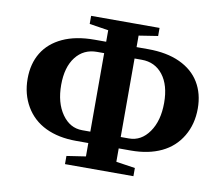

<svg xmlns="http://www.w3.org/2000/svg" viewBox="-74 -745 976 835"><g transform="rotate(10 414.5 -327.5)"><path d="M347.2 -158.2V-504.9H315.4Q256.8 -504.9 221.9 -460Q187 -415 187 -336.9Q187 -257.8 221.9 -208Q256.8 -158.2 311 -158.2ZM517.6 -158.2Q571.8 -158.2 606.7 -208Q641.6 -257.8 641.6 -336.9Q641.6 -415.5 606.7 -460.2Q571.8 -504.9 513.2 -504.9H481.4V-158.2ZM263.2 0V-36.1L347.2 -48.8V-107.9H293.9Q215.3 -107.9 158.4 -135.3Q101.6 -162.6 70.1 -216.1Q38.6 -269.5 38.6 -337.9Q38.6 -404.3 68.1 -452.9Q97.7 -501.5 155.3 -528.3Q212.9 -555.2 296.4 -555.2H347.2V-606L263.2 -619.1V-654.8H565.4V-619.1L481.4 -606V-555.2H532.2Q615.2 -555.2 673.1 -528.3Q731 -501.5 760.5 -452.6Q790 -403.8 790 -337.9Q790 -269 758.3 -215.6Q726.6 -162.1 669.7 -135Q612.8 -107.9 534.7 -107.9H481.4V-48.8L565.4 -36.1V0Z"/></g></svg>

Font: Liberation Serif
Style: Bold
Weight: 700
Designer: Steve Matteson
Foundry: Ascender Corporation
Version: Version 2.1.5